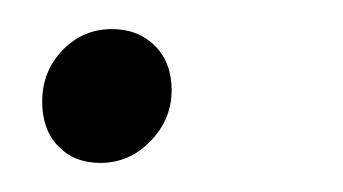

<svg xmlns="http://www.w3.org/2000/svg" viewBox="-20 -104 236 132"><path d="M98 -42Q98 -22 83.5 -7Q69 8 49 8Q31 8 20 -3.5Q9 -15 9 -34Q9 -55 23 -69.5Q37 -84 57 -84Q75 -84 86.5 -72.5Q98 -61 98 -42Z"/></svg>

Font: Gontserrat Light
Style: Italic
Weight: 300
Italic angle: -11.3°
Designer: Julieta Ulanovsky
Foundry: Julieta Ulanovsky
Version: Version 6.001